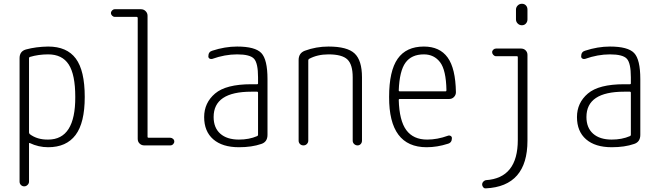

<svg xmlns="http://www.w3.org/2000/svg" viewBox="-20 -780 3540 1030"><path d="M135.7 -468.8V-69.3Q135.7 -65.4 139.6 -60.5Q179.7 -30.3 238.3 -31.2Q384.8 -31.2 383.8 -259.8Q383.8 -379.9 348.6 -434.1Q313.5 -488.3 238.3 -488.3Q186.5 -488.3 140.6 -474.6Q135.7 -472.7 135.7 -468.8ZM85 194.3V-467.8Q85 -504.9 119.1 -514.6Q172.9 -529.3 238.3 -530.3Q338.9 -530.3 386.7 -465.8Q434.6 -401.4 434.6 -259.8Q434.6 -121.1 385.3 -55.7Q335.9 9.8 238.3 9.8Q186.5 9.8 139.6 -12.7Q135.7 -14.6 135.7 -9.8V194.3Q135.7 204.1 127.9 211.9Q120.1 219.7 109.9 219.7Q99.6 219.7 92.3 212.4Q85 205.1 85 194.3Z M595.7 -689.5Q587.9 -689.5 581.5 -695.8Q575.2 -702.1 575.2 -710Q575.2 -717.8 581.5 -724.1Q587.9 -730.5 595.7 -730.5H736.3Q751 -730.5 761.2 -720.2Q771.5 -710 771.5 -695.3V-45.9Q771.5 -41 776.4 -41H893.6Q901.4 -41 908.2 -35.2Q915 -29.3 915 -21Q915 -12.7 908.7 -6.3Q902.3 0 893.6 0H753.9Q739.3 0 729 -9.8Q718.8 -19.5 718.8 -35.2V-683.6Q718.8 -688.5 713.9 -689.5Z M1328.1 -288.1Q1126 -288.1 1126 -152.3Q1126 -94.7 1161.6 -63Q1197.3 -31.2 1261.7 -31.2Q1316.4 -31.2 1359.4 -49.8Q1364.3 -51.8 1364.3 -56.6V-283.2Q1364.3 -288.1 1359.4 -288.1ZM1261.7 9.8Q1172.9 9.8 1124 -32.7Q1075.2 -75.2 1075.2 -151.9Q1075.2 -228.5 1133.8 -278.3Q1192.4 -328.1 1328.1 -328.1H1359.4Q1364.3 -328.1 1364.3 -332V-365.2Q1364.3 -441.4 1342.8 -464.8Q1321.3 -488.3 1252 -488.3Q1186.5 -488.3 1118.2 -463.9Q1110.4 -461.9 1104 -465.8Q1097.7 -469.7 1097.7 -477.5Q1097.7 -502 1118.2 -507.8Q1186.5 -530.3 1252 -530.3Q1348.6 -530.3 1381.8 -495.6Q1415 -460.9 1415 -355.5V-56.6Q1415 -18.6 1381.8 -7.8Q1331.1 9.8 1261.7 9.8Z M1582 -25.4V-458Q1582 -495.1 1615.2 -507.8Q1675.8 -530.3 1742.2 -530.3Q1842.8 -530.3 1882.3 -493.2Q1921.9 -456.1 1921.9 -365.2V-25.4Q1921.9 -14.6 1915 -7.3Q1908.2 0 1898.4 0Q1887.7 0 1879.9 -7.3Q1872.1 -14.6 1872.1 -25.4V-365.2Q1872.1 -433.6 1843.8 -460.9Q1815.4 -488.3 1742.2 -488.3Q1682.6 -488.3 1637.7 -463.9Q1633.8 -460.9 1633.8 -456.1V-25.4Q1633.8 -15.6 1626.5 -7.8Q1619.1 0 1607.9 0Q1596.7 0 1589.4 -7.3Q1582 -14.6 1582 -25.4Z M2253.9 -488.3Q2187.5 -488.3 2155.3 -443.8Q2123 -399.4 2119.1 -294.9Q2119.1 -290 2124 -290H2370.1Q2375 -290 2375 -295.9Q2373 -404.3 2340.8 -446.3Q2308.6 -488.3 2253.9 -488.3ZM2268.6 9.8Q2066.4 9.8 2067.4 -259.8Q2067.4 -399.4 2113.3 -464.8Q2159.2 -530.3 2253.9 -530.3Q2338.9 -530.3 2381.3 -471.7Q2423.8 -413.1 2425.8 -285.2Q2425.8 -270.5 2415.5 -259.8Q2405.3 -249 2389.6 -249H2124Q2119.1 -249 2119.1 -244.1Q2122.1 -132.8 2159.7 -82Q2197.3 -31.2 2271.5 -31.2Q2326.2 -31.2 2382.8 -51.8Q2390.6 -54.7 2397.5 -50.8Q2404.3 -46.9 2404.3 -39.1Q2404.3 -14.6 2382.8 -8.8Q2325.2 9.8 2268.6 9.8Z M2585.9 230.5Q2578.1 231.4 2572.3 224.6Q2566.4 217.8 2566.4 209Q2566.4 201.2 2572.3 194.8Q2578.1 188.5 2585.9 186.5Q2757.8 175.8 2757.8 -29.3V-473.6Q2757.8 -478.5 2753.9 -478.5H2640.6Q2632.8 -478.5 2626.5 -485.4Q2620.1 -492.2 2620.1 -500Q2620.1 -507.8 2626.5 -513.7Q2632.8 -519.5 2640.6 -519.5H2775.4Q2790 -519.5 2799.8 -509.8Q2809.6 -500 2809.6 -485.4V-25.4Q2809.6 219.7 2585.9 230.5ZM2748 -728.5Q2748 -741.2 2757.3 -750.5Q2766.6 -759.8 2779.8 -759.8Q2793 -759.8 2801.3 -751Q2809.6 -742.2 2809.6 -728.5V-675.8Q2809.6 -663.1 2801.3 -653.8Q2793 -644.5 2779.8 -644.5Q2766.6 -644.5 2757.3 -653.8Q2748 -663.1 2748 -675.8Z M3328.1 -288.1Q3126 -288.1 3126 -152.3Q3126 -94.7 3161.6 -63Q3197.3 -31.2 3261.7 -31.2Q3316.4 -31.2 3359.4 -49.8Q3364.3 -51.8 3364.3 -56.6V-283.2Q3364.3 -288.1 3359.4 -288.1ZM3261.7 9.8Q3172.9 9.8 3124 -32.7Q3075.2 -75.2 3075.2 -151.9Q3075.2 -228.5 3133.8 -278.3Q3192.4 -328.1 3328.1 -328.1H3359.4Q3364.3 -328.1 3364.3 -332V-365.2Q3364.3 -441.4 3342.8 -464.8Q3321.3 -488.3 3252 -488.3Q3186.5 -488.3 3118.2 -463.9Q3110.4 -461.9 3104 -465.8Q3097.7 -469.7 3097.7 -477.5Q3097.7 -502 3118.2 -507.8Q3186.5 -530.3 3252 -530.3Q3348.6 -530.3 3381.8 -495.6Q3415 -460.9 3415 -355.5V-56.6Q3415 -18.6 3381.8 -7.8Q3331.1 9.8 3261.7 9.8Z"/></svg>

Font: Rounded-L Mgen+ 1mn light
Style: Regular
Weight: 200
Designer: [Source Han Sans]
Ryoko NISHIZUKA  (kana & ideographs); Paul D. Hunt (Latin, Greek & Cyrillic); Wenlong ZHANG  (bopomofo
Version: Version 1.059.20150602